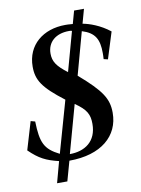

<svg xmlns="http://www.w3.org/2000/svg" viewBox="-112 -795 703 957"><g transform="rotate(-10 240.0 -316.5)"><path d="M497 -598C448 -637 394 -655 361 -661L381 -733H331L313 -668C291 -670 283 -670 275 -670C163 -670 79 -603 79 -493C79 -425 105 -384 211 -303L137 -42C63 -79 47 -114 44 -222L22 -228L-20 -87C29 -39 64 -22 127 -7L98 100H150L178 0C340 0 432 -81 432 -198C432 -269 404 -313 292 -410L351 -625C416 -605 435 -569 435 -500C435 -494 435 -480 434 -469L455 -464ZM248 -436C195 -476 178 -502 178 -542C178 -600 221 -637 288 -637C294 -637 298 -637 303 -635ZM253 -274C310 -235 323 -208 323 -161C323 -72 262 -32 186 -32Z"/></g></svg>

Font: STIXGeneral
Style: Bold Italic
Weight: 700
Italic angle: -16.33°
Designer: MicroPress Inc., with final additions and corrections provided by Coen Hoffman, Elsevier (retired)
Version: Version 1.1.0